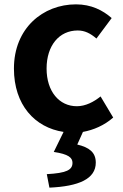

<svg xmlns="http://www.w3.org/2000/svg" viewBox="-20 -594 567 882"><path d="M361 12C410 3 459 -18 500 -54L442 -151C411 -126 373 -106 333 -106C252 -106 194 -174 194 -279C194 -385 252 -454 337 -454C369 -454 395 -441 423 -417L493 -511C452 -547 399 -574 329 -574C178 -574 44 -465 44 -279C44 -112 140 -8 272 12L227 104C294 114 313 130 313 154C313 187 285 201 195 206L207 268C342 262 420 228 420 153C420 106 390 83 335 70Z"/></svg>

Font: Kinto Sans
Style: Bold
Weight: 700
Designer: Authors: Ryoko NISHIZUKA  (kana & ideographs); Paul D. Hunt (Latin, Greek & Cyrillic); Wenlong ZHANG  (bopomofo); Sandol
Foundry: Adobe Systems Incorporated, ookami Inc.
Version: Version 0.001